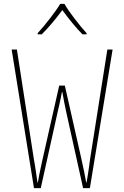

<svg xmlns="http://www.w3.org/2000/svg" viewBox="-20 -969 640 989"><path d="M40 -714H67L154 -152Q157 -137 159 -123.5Q161 -110 163 -98Q172 -37 173 -29H175Q182 -71 192 -115L200 -152L285 -528H314L398 -156Q415 -81 424 -29H426Q430 -53 433 -71.5Q436 -90 438 -105Q443 -141 445 -156L533 -714H560L443 0H408L322 -388Q311 -438 301 -495H299Q293 -462 285 -427Q280 -407 276 -388L190 0H155ZM174 -798Q204 -831 238.5 -875.5Q273 -920 290 -949H312Q329 -919 363 -874.5Q397 -830 426 -798V-792H405Q360 -837 301 -917Q248 -845 195 -792H174Z"/></svg>

Font: Noto Sans Mono UI Thin
Style: Regular
Weight: 250
Monospace: yes
Designer: Monotype Design team
Foundry: Monotype Imaging Inc.
Version: Version 1.000